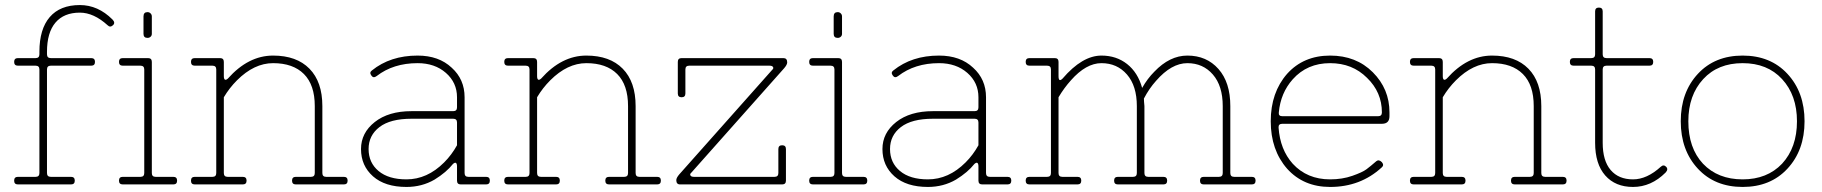

<svg xmlns="http://www.w3.org/2000/svg" viewBox="-20 -730 7214 760"><path d="M296 -710Q368 -710 425 -653Q438 -640 427 -630Q416 -620 406 -630Q351 -680 296 -680Q233 -680 199.5 -640.5Q166 -601 166 -525V-515Q166 -500 181 -500H341Q356 -500 356 -485Q356 -470 341 -470H181Q166 -470 166 -455V-45Q166 -30 181 -30H261Q276 -30 276 -15Q276 0 261 0H51Q36 0 36 -15Q36 -30 51 -30H121Q136 -30 136 -45V-455Q136 -470 121 -470H51Q36 -470 36 -485Q36 -500 51 -500H121Q136 -500 136 -515V-525Q136 -615 177 -662.5Q218 -710 296 -710Z M666 -30Q681 -30 681 -15Q681 0 666 0H466Q451 0 451 -15Q451 -30 466 -30H536Q551 -30 551 -45V-455Q551 -470 536 -470H466Q451 -470 451 -485Q451 -500 466 -500H566Q581 -500 581 -485V-45Q581 -30 596 -30ZM564 -580Q548 -580 548 -596V-665Q548 -682 564 -682Q571 -682 576 -677Q581 -672 581 -665V-596Q581 -589 576 -584.5Q571 -580 564 -580Z M751 -30H821Q836 -30 836 -45V-455Q836 -470 821 -470H751Q736 -470 736 -485Q736 -500 751 -500H851Q866 -500 866 -485V-429Q866 -418 870 -415Q874 -412 882 -419Q963 -510 1061 -510Q1154 -510 1205 -458Q1256 -406 1256 -310V-45Q1256 -30 1271 -30H1341Q1356 -30 1356 -15Q1356 0 1341 0H1151Q1136 0 1136 -15Q1136 -30 1151 -30H1211Q1226 -30 1226 -45V-310Q1226 -394 1183 -437Q1140 -480 1061 -480Q986 -480 918 -412Q888 -382 866 -345V-45Q866 -30 881 -30H941Q956 -30 956 -15Q956 0 941 0H751Q736 0 736 -15Q736 -30 751 -30Z M1789 -155V-245Q1789 -260 1774 -260H1609Q1525 -260 1482 -227Q1439 -194 1439 -140Q1439 -86 1478.5 -53Q1518 -20 1589 -20Q1671 -20 1738 -87Q1768 -117 1789 -155ZM1633 -510Q1717 -510 1768 -462Q1819 -416 1819 -345V-45Q1819 -30 1834 -30H1904Q1919 -30 1919 -15Q1919 0 1904 0H1804Q1789 0 1789 -15V-71Q1789 -82 1785 -85Q1781 -88 1773 -81Q1747 -48 1700 -19Q1650 10 1589 10Q1504 10 1456.5 -32Q1409 -74 1409 -140Q1409 -204 1463.5 -247Q1518 -290 1609 -290H1774Q1789 -290 1789 -305V-345Q1789 -403 1745 -441.5Q1701 -480 1633 -480Q1537 -480 1471 -429Q1458 -419 1450 -431Q1441 -443 1452 -451Q1525 -510 1633 -510Z M1991 -30H2061Q2076 -30 2076 -45V-455Q2076 -470 2061 -470H1991Q1976 -470 1976 -485Q1976 -500 1991 -500H2091Q2106 -500 2106 -485V-429Q2106 -418 2110 -415Q2114 -412 2122 -419Q2203 -510 2301 -510Q2394 -510 2445 -458Q2496 -406 2496 -310V-45Q2496 -30 2511 -30H2581Q2596 -30 2596 -15Q2596 0 2581 0H2391Q2376 0 2376 -15Q2376 -30 2391 -30H2451Q2466 -30 2466 -45V-310Q2466 -394 2423 -437Q2380 -480 2301 -480Q2226 -480 2158 -412Q2128 -382 2106 -345V-45Q2106 -30 2121 -30H2181Q2196 -30 2196 -15Q2196 0 2181 0H1991Q1976 0 1976 -15Q1976 -30 1991 -30Z M2657 -17Q2657 -26 2669 -40L3037 -454Q3043 -459 3040 -464.5Q3037 -470 3026 -470H2708Q2693 -470 2693 -455V-360Q2693 -345 2678 -345Q2663 -345 2663 -360V-485Q2663 -500 2678 -500H3081Q3096 -500 3096 -483Q3096 -474 3084 -460L2716 -46Q2710 -41 2713 -35.5Q2716 -30 2727 -30H3046Q3061 -30 3061 -45V-140Q3061 -155 3076 -155Q3091 -155 3091 -140V-15Q3091 0 3076 0H2672Q2657 0 2657 -17Z M3398 -30Q3413 -30 3413 -15Q3413 0 3398 0H3198Q3183 0 3183 -15Q3183 -30 3198 -30H3268Q3283 -30 3283 -45V-455Q3283 -470 3268 -470H3198Q3183 -470 3183 -485Q3183 -500 3198 -500H3298Q3313 -500 3313 -485V-45Q3313 -30 3328 -30ZM3296 -580Q3280 -580 3280 -596V-665Q3280 -682 3296 -682Q3303 -682 3308 -677Q3313 -672 3313 -665V-596Q3313 -589 3308 -584.5Q3303 -580 3296 -580Z M3853 -155V-245Q3853 -260 3838 -260H3673Q3589 -260 3546 -227Q3503 -194 3503 -140Q3503 -86 3542.5 -53Q3582 -20 3653 -20Q3735 -20 3802 -87Q3832 -117 3853 -155ZM3697 -510Q3781 -510 3832 -462Q3883 -416 3883 -345V-45Q3883 -30 3898 -30H3968Q3983 -30 3983 -15Q3983 0 3968 0H3868Q3853 0 3853 -15V-71Q3853 -82 3849 -85Q3845 -88 3837 -81Q3811 -48 3764 -19Q3714 10 3653 10Q3568 10 3520.5 -32Q3473 -74 3473 -140Q3473 -204 3527.5 -247Q3582 -290 3673 -290H3838Q3853 -290 3853 -305V-345Q3853 -403 3809 -441.5Q3765 -480 3697 -480Q3601 -480 3535 -429Q3522 -419 3514 -431Q3505 -443 3516 -451Q3589 -510 3697 -510Z M4055 -30H4125Q4140 -30 4140 -45V-455Q4140 -470 4125 -470H4055Q4040 -470 4040 -485Q4040 -500 4055 -500H4155Q4170 -500 4170 -485V-429Q4170 -403 4186 -419Q4264 -510 4340 -510Q4399 -510 4441.5 -476.5Q4484 -443 4501 -382Q4522 -419 4549 -446Q4610 -510 4680 -510Q4756 -510 4803 -457Q4850 -404 4850 -310V-45Q4850 -30 4865 -30H4935Q4950 -30 4950 -15Q4950 0 4935 0H4745Q4730 0 4730 -15Q4730 -30 4745 -30H4805Q4820 -30 4820 -45V-310Q4820 -390 4781 -435Q4742 -480 4680 -480Q4617 -480 4556 -410Q4529 -380 4508 -340Q4508 -334 4508.5 -327Q4509 -320 4509.5 -316Q4510 -312 4510 -310V-45Q4510 -30 4525 -30H4585Q4600 -30 4600 -15Q4600 0 4585 0H4405Q4390 0 4390 -15Q4390 -30 4405 -30H4465Q4480 -30 4480 -45V-310Q4480 -390 4441 -435Q4402 -480 4340 -480Q4279 -480 4219 -412Q4192 -382 4170 -345V-45Q4170 -30 4185 -30H4245Q4260 -30 4260 -15Q4260 0 4245 0H4055Q4040 0 4040 -15Q4040 -30 4055 -30Z M5245 -20Q5293 -20 5333 -34Q5373 -48 5389 -60Q5405 -72 5428 -92Q5438 -100 5450 -88Q5460 -76 5449 -67Q5365 10 5245 10Q5140 10 5075 -62Q5010 -136 5010 -250Q5010 -364 5075 -438Q5140 -510 5245 -510Q5348 -510 5414 -444Q5480 -378 5480 -285V-270Q5480 -240 5450 -240H5056Q5040 -240 5041 -225Q5047 -138 5097 -82Q5154 -20 5245 -20ZM5042 -285Q5040 -270 5056 -270H5435Q5450 -270 5450 -285Q5450 -365 5391 -422Q5333 -480 5245 -480Q5154 -480 5097 -416Q5049 -362 5042 -285Z M5576 -30H5646Q5661 -30 5661 -45V-455Q5661 -470 5646 -470H5576Q5561 -470 5561 -485Q5561 -500 5576 -500H5676Q5691 -500 5691 -485V-429Q5691 -418 5695 -415Q5699 -412 5707 -419Q5788 -510 5886 -510Q5979 -510 6030 -458Q6081 -406 6081 -310V-45Q6081 -30 6096 -30H6166Q6181 -30 6181 -15Q6181 0 6166 0H5976Q5961 0 5961 -15Q5961 -30 5976 -30H6036Q6051 -30 6051 -45V-310Q6051 -394 6008 -437Q5965 -480 5886 -480Q5811 -480 5743 -412Q5713 -382 5691 -345V-45Q5691 -30 5706 -30H5766Q5781 -30 5781 -15Q5781 0 5766 0H5576Q5561 0 5561 -15Q5561 -30 5576 -30Z M6444 -20Q6499 -20 6554 -70Q6565 -80 6575 -70Q6585 -60 6573 -47Q6516 10 6444 10Q6374 10 6334 -35.5Q6294 -81 6294 -165V-455Q6294 -470 6279 -470H6209Q6194 -470 6194 -485Q6194 -500 6209 -500H6279Q6294 -500 6294 -515V-685Q6294 -700 6309 -700Q6324 -700 6324 -685V-515Q6324 -500 6339 -500H6509Q6524 -500 6524 -485Q6524 -470 6509 -470H6339Q6324 -470 6324 -455V-165Q6324 -94 6355.5 -57Q6387 -20 6444 -20Z M6701 -62Q6633 -135 6633 -250Q6633 -365 6701 -438Q6768 -510 6878 -510Q6988 -510 7055 -438Q7123 -365 7123 -250Q7123 -135 7055 -62Q6988 10 6878 10Q6768 10 6701 -62ZM6663 -250Q6663 -144 6721 -82Q6780 -20 6878 -20Q6975 -20 7034 -82Q7093 -146 7093 -250Q7093 -353 7034 -417Q6976 -480 6878 -480Q6780 -480 6722 -417Q6663 -353 6663 -250Z"/></svg>

Font: ClassicType
Style: Regular
Weight: 400
Version: Version 1.004